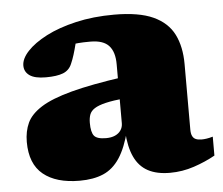

<svg xmlns="http://www.w3.org/2000/svg" viewBox="-44 -565 729 627"><g transform="rotate(-5 321.0 -251.0)"><path d="M363 -310V-240.5Q323.5 -236.5 299.5 -230.8Q275.5 -225 263 -217Q250.5 -209 246.2 -197.5Q242 -186 242 -170Q242 -139.5 251.5 -127.8Q261 -116 290.5 -116Q308 -116 320.2 -121.5Q332.5 -127 339.2 -137Q346 -147 346 -160V-353.5Q346 -394 327.5 -414.2Q309 -434.5 267 -434.5Q242.5 -434.5 227.8 -433.2Q213 -432 203 -430L227 -473Q222.5 -449.5 217.8 -430.5Q213 -411.5 208.2 -396.2Q203.5 -381 197.5 -367.5Q189 -347 168.8 -339Q148.5 -331 112 -331Q76 -331 59 -343Q42 -355 42 -375.5Q42 -398 64.5 -422.2Q87 -446.5 128 -467.8Q169 -489 225.8 -502.2Q282.5 -515.5 351.5 -515.5Q432.5 -515.5 479.5 -494Q526.5 -472.5 546.8 -432Q567 -391.5 567 -334.5V-120Q567 -106.5 570.8 -98.8Q574.5 -91 582 -87.8Q589.5 -84.5 601 -84.5Q608.5 -84.5 617.2 -85.8Q626 -87 638 -90.5V-28.5Q606 -10.5 567.8 2.2Q529.5 15 489 15Q445.5 15 416.8 -0.5Q388 -16 372.8 -48.5Q357.5 -81 354.5 -132L361.5 -138Q346.5 -79 324.5 -45.8Q302.5 -12.5 270.5 1.2Q238.5 15 193 15Q116 15 73.8 -19.5Q31.5 -54 31.5 -126Q31.5 -161 44.2 -188.5Q57 -216 91.8 -238Q126.5 -260 192 -277.5Q257.5 -295 363 -310Z"/></g></svg>

Font: Newsreader 9pt ExtraBold
Style: Regular
Weight: 800
Designer: Hugues Gentile
Foundry: Production Type
Version: Version 1.003